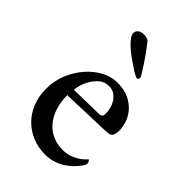

<svg xmlns="http://www.w3.org/2000/svg" viewBox="-206 -755 844 844"><g transform="rotate(45 216.5 -332.5)"><path d="M226 -404Q197 -404 178 -386.5Q159 -369 147.5 -347.5Q136 -326 131.5 -306.5Q127 -287 128 -283Q130 -283 152 -283.5Q174 -284 200.5 -284.5Q227 -285 251 -285.5Q275 -286 281 -286Q301 -286 301 -307Q301 -320 297.5 -336.5Q294 -353 285 -368Q276 -383 261.5 -393.5Q247 -404 226 -404ZM240 -441Q286 -441 316 -425.5Q346 -410 364 -387.5Q382 -365 389 -341Q396 -317 396 -300Q396 -280 390.5 -268Q385 -256 371 -255Q361 -254 340.5 -253Q320 -252 295 -251.5Q270 -251 243 -250Q216 -249 192 -248Q168 -247 149.5 -246.5Q131 -246 124 -246Q124 -204 135 -170Q146 -136 166.5 -111.5Q187 -87 216 -74Q245 -61 280 -61Q301 -61 318.5 -66.5Q336 -72 350 -80Q364 -88 374 -97Q384 -106 390 -113Q392 -112 395.5 -108Q399 -104 399 -97Q399 -87 393 -79Q386 -69 373 -54Q360 -39 340.5 -25Q321 -11 295.5 -1.5Q270 8 239 8Q196 8 159 -7.5Q122 -23 95 -50.5Q68 -78 53 -116Q38 -154 38 -200Q38 -250 56 -293.5Q74 -337 103 -370Q132 -403 168 -422Q204 -441 240 -441ZM174 -673Q185 -673 193.5 -670Q202 -667 204 -665Q216 -650 232.5 -627.5Q249 -605 263 -583.5Q277 -562 287 -546Q297 -530 297 -528Q297 -523 294.5 -518.5Q292 -514 287 -514Q285 -514 272.5 -520.5Q260 -527 243.5 -538Q227 -549 208 -562.5Q189 -576 173 -590.5Q157 -605 146.5 -619Q136 -633 136 -644Q136 -646 137 -651Q138 -656 142 -661Q146 -666 153.5 -669.5Q161 -673 174 -673Z"/></g></svg>

Font: Vermiglione Medium
Style: Regular
Weight: 500
Version: Version 1.000